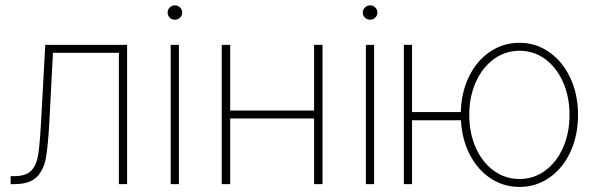

<svg xmlns="http://www.w3.org/2000/svg" viewBox="-20 -701 2282 731"><path d="M20.5 -30.3H33.2Q79.1 -30.3 99.4 -51.5Q119.6 -72.8 126 -115.5Q132.3 -158.2 137.7 -261.7L152.3 -530.3H463.9V0H432.6V-500H181.6L168.9 -255.9Q163.6 -150.9 155.3 -102.5Q147 -54.2 119.9 -27.1Q92.8 0 34.2 0H20.5Z M629.9 -530.3H661.1V0H629.9ZM618.2 -653.3Q618.2 -664.6 626.5 -672.6Q634.8 -680.7 645.5 -680.7Q657.2 -680.7 665.5 -672.6Q673.8 -664.6 673.8 -653.3Q673.8 -641.6 665.5 -633.8Q657.2 -626 645.5 -626Q634.3 -626 626.2 -633.8Q618.2 -641.6 618.2 -653.3Z M856.4 -280.3H1175.8V-530.3H1208V0H1175.8V-250H856.4V0H824.2V-530.3H856.4Z M1373 -530.3H1404.3V0H1373ZM1361.3 -653.3Q1361.3 -664.6 1369.6 -672.6Q1377.9 -680.7 1388.7 -680.7Q1400.4 -680.7 1408.7 -672.6Q1417 -664.6 1417 -653.3Q1417 -641.6 1408.7 -633.8Q1400.4 -626 1388.7 -626Q1377.4 -626 1369.4 -633.8Q1361.3 -641.6 1361.3 -653.3Z M1548.8 -274.4H1734.4Q1736.3 -350.1 1765.9 -410.2Q1795.4 -470.2 1845.7 -504.2Q1896 -538.1 1958 -538.1Q2020.5 -538.1 2071.5 -502.2Q2122.6 -466.3 2151.6 -403.8Q2180.7 -341.3 2180.7 -263.7Q2180.7 -185.5 2151.9 -123Q2123 -60.5 2072 -24.9Q2021 10.7 1958 10.7Q1897.5 10.7 1847.9 -22Q1798.3 -54.7 1768.6 -112.5Q1738.8 -170.4 1734.9 -243.2H1548.8V0H1517.6V-530.3H1548.8ZM2148.4 -263.7Q2148.4 -332 2124 -387.7Q2099.6 -443.4 2056.2 -475.6Q2012.7 -507.8 1958 -507.8Q1903.3 -507.8 1859.6 -475.6Q1815.9 -443.4 1791.3 -387.7Q1766.6 -332 1766.6 -263.7Q1766.6 -195.3 1791 -139.6Q1815.4 -84 1859.1 -51.8Q1902.8 -19.5 1958 -19.5Q2012.7 -19.5 2056.2 -51.8Q2099.6 -84 2124 -139.6Q2148.4 -195.3 2148.4 -263.7Z"/></svg>

Font: Pretendard Std Thin
Style: Regular
Weight: 100
Designer: Base glyphs from Inter by Rasmus Andersson; Hangeul glyphs from Noto Sans CJK(Source Han Sans) by Jang Soo-young and Kan
Foundry: Kil Hyung-jin
Version: Version 1.309